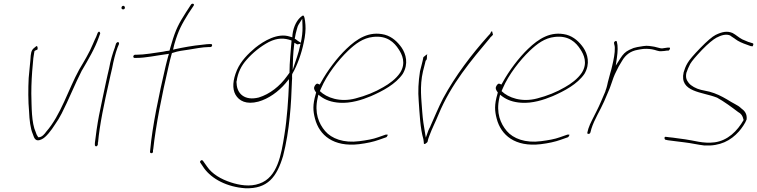

<svg xmlns="http://www.w3.org/2000/svg" viewBox="-20 -740 4038 1024"><path d="M144 -445C142 -409 136 -365 133 -324C130 -267 130 -199 135 -146C137 -99 142 -55 155 -25C163 0 171 18 202 3C225 -7 253 -44 274 -77C287 -95 298 -114 309 -135C346 -207 379 -291 417 -365L418 -366C450 -421 487 -483 507 -541L512 -555C515 -563 515 -562 514 -564C510 -578 501 -569 498 -557L493 -544C489 -535 482 -522 475 -504C457 -460 428 -412 403 -370C344 -263 305 -127 226 -37C219 -27 204 -8 187 -8H184C179 -17 176 -18 171 -34C147 -86 149 -170 147 -241C147 -294 150 -347 155 -398C157 -422 158 -438 162 -457L164 -468C169 -472 180 -475 180 -476C182 -484 180 -494 176 -494C172 -494 170 -492 170 -490H169C153 -478 147 -471 144 -445Z M628 -700C627 -695 630 -690 636 -690C642 -690 645 -692 646 -698C647 -703 643 -709 638 -709C633 -709 629 -706 628 -700ZM562 -376C556 -352 551 -328 545 -301C539 -274 533 -246 527 -216L508 -124C500 -84 489 -8 486 23V34C486 36 486 36 489 39C495 44 501 36 502 30V20L503 19C511 -73 537 -196 561 -301C567 -328 572 -352 578 -376C585 -414 595 -455 607 -487L615 -506C615 -507 615 -509 614 -512C610 -520 602 -513 599 -508L593 -489V-488C581 -456 569 -417 562 -376Z M691 -440C690 -436 693 -431 697 -431H705C758 -431 813 -444 868 -451L881 -453L877 -440C872 -423 868 -406 863 -386C828 -236 792 -65 781 61L780 70C780 80 796 79 796 69V59L797 58C811 -72 844 -236 879 -386C884 -408 889 -430 895 -450L897 -457L904 -459C930 -468 958 -471 985 -475C1016 -480 1062 -489 1092 -489H1101C1106 -489 1110 -492 1111 -496C1112 -502 1110 -505 1105 -505H1096C1091 -505 1077 -504 1055 -501C1011 -497 956 -487 915 -478L903 -475L906 -488C908 -495 908 -500 911 -508C932 -580 950 -611 985 -668L1013 -710C1019 -720 1005 -724 999 -716L971 -673C934 -615 917 -584 895 -508C891 -497 888 -482 884 -470C872 -469 861 -467 848 -464H847C804 -458 750 -448 707 -448H700C696 -448 692 -444 691 -440Z M1047 122C1047 124 1047 126 1048 127L1069 158C1110 214 1189 257 1288 264C1407 268 1456 205 1490 91C1525 -45 1533 -188 1537 -307L1538 -323C1538 -327 1537 -335 1538 -343L1539 -346L1540 -348C1565 -391 1588 -454 1600 -513C1608 -548 1611 -584 1609 -607C1607 -635 1603 -659 1596 -657C1595 -657 1592 -656 1590 -654C1565 -637 1545 -599 1540 -556L1539 -541L1525 -545C1461 -566 1387 -522 1341 -485C1303 -453 1265 -415 1244 -367C1221 -313 1218 -267 1236 -235C1255 -202 1293 -181 1358 -198C1412 -213 1465 -251 1503 -296L1521 -318V-293C1518 -214 1511 -107 1497 -22C1480 85 1460 206 1364 239C1313 258 1255 247 1212 233C1159 216 1111 188 1084 148L1062 117C1061 116 1058 114 1057 114C1053 114 1048 118 1047 122ZM1241 -305 1242 -306C1248 -353 1268 -391 1295 -421C1327 -458 1370 -493 1414 -516C1460 -539 1497 -538 1535 -524C1531 -475 1524 -406 1524 -355V-352L1510 -333C1473 -281 1419 -238 1360 -220C1285 -201 1244 -241 1242 -294C1242 -298 1241 -301 1241 -305ZM1563 -583C1565 -593 1569 -604 1575 -613L1592 -640L1593 -612C1594 -589 1594 -565 1588 -531L1584 -512L1570 -521C1560 -527 1561 -530 1552 -533L1553 -539C1555 -554 1559 -568 1563 -583ZM1550 -512 1564 -504C1565 -503 1568 -503 1570 -504L1583 -507L1580 -494C1576 -476 1571 -456 1564 -436L1541 -367L1543 -435C1544 -456 1546 -477 1548 -494Z M1659 -282C1650 -270 1658 -257 1666 -247L1664 -239C1647 -181 1649 -149 1660 -107C1683 -19 1758 45 1895 29C1936 24 1972 16 2000 6L2040 -8C2042 -9 2045 -12 2047 -18C2049 -20 2050 -21 2045 -22H2037L1997 -8C1970 2 1935 8 1896 13C1813 24 1748 -1 1714 -41C1680 -81 1656 -138 1674 -217L1678 -235L1691 -225C1716 -207 1747 -195 1791 -192C1850 -188 1910 -207 1958 -227C2022 -255 2090 -291 2128 -346C2160 -400 2145 -452 2122 -486C2101 -516 2072 -544 2032 -555C1948 -576 1883 -533 1827 -479C1780 -434 1726 -364 1691 -299L1685 -289L1676 -293C1670 -296 1665 -292 1659 -283ZM1686 -254 1692 -268C1724 -343 1784 -419 1836 -469C1876 -507 1916 -537 1969 -543C2044 -552 2083 -514 2107 -476C2124 -450 2147 -404 2114 -352C2092 -319 2056 -293 2024 -275C1980 -249 1930 -229 1876 -215C1793 -193 1722 -219 1686 -254ZM1692 -268Z M2220 -360C2211 -302 2209 -252 2213 -203C2218 -132 2221 -55 2238 2C2243 26 2236 32 2250 26C2257 21 2260 17 2260 17L2261 13C2262 6 2265 -3 2270 -16C2285 -57 2301 -86 2319 -130C2386 -292 2494 -419 2593 -537V-538L2606 -551C2610 -555 2610 -558 2607 -562C2606 -577 2601 -577 2594 -560L2582 -547C2497 -452 2408 -336 2343 -215C2320 -171 2295 -111 2275 -66V-65C2272 -59 2267 -51 2265 -45L2251 -6L2238 -86C2236 -104 2233 -123 2232 -143C2228 -208 2217 -278 2236 -360C2239 -373 2242 -385 2246 -399L2250 -416C2257 -422 2257 -425 2257 -443L2259 -451C2255 -449 2246 -442 2238 -435C2234 -412 2226 -385 2220 -360Z M2628 -282C2619 -270 2627 -257 2635 -247L2633 -239C2616 -181 2618 -149 2629 -107C2652 -19 2727 45 2864 29C2905 24 2941 16 2969 6L3009 -8C3011 -9 3014 -12 3016 -18C3018 -20 3019 -21 3014 -22H3006L2966 -8C2939 2 2904 8 2865 13C2782 24 2717 -1 2683 -41C2649 -81 2625 -138 2643 -217L2647 -235L2660 -225C2685 -207 2716 -195 2760 -192C2819 -188 2879 -207 2927 -227C2991 -255 3059 -291 3097 -346C3129 -400 3114 -452 3091 -486C3070 -516 3041 -544 3001 -555C2917 -576 2852 -533 2796 -479C2749 -434 2695 -364 2660 -299L2654 -289L2645 -293C2639 -296 2634 -292 2628 -283ZM2655 -254 2661 -268C2693 -343 2753 -419 2805 -469C2845 -507 2885 -537 2938 -543C3013 -552 3052 -514 3076 -476C3093 -450 3116 -404 3083 -352C3061 -319 3025 -293 2993 -275C2949 -249 2899 -229 2845 -215C2762 -193 2691 -219 2655 -254ZM2661 -268Z M3113 -35C3111 -28 3114 -26 3117 -26C3124 -26 3126 -27 3129 -34L3134 -53C3150 -104 3181 -151 3202 -199C3215 -232 3231 -263 3240 -292C3247 -314 3256 -339 3266 -358L3280 -386L3298 -416C3317 -449 3345 -468 3380 -474L3396 -477C3417 -481 3439 -480 3457 -477C3477 -474 3491 -465 3507 -467H3508C3516 -467 3531 -469 3536 -470H3545C3552 -472 3559 -489 3547 -486H3540C3531 -484 3520 -484 3512 -482H3510C3504 -482 3501 -483 3497 -484L3481 -488C3474 -490 3470 -491 3463 -492L3442 -495C3423 -498 3400 -492 3379 -489L3359 -484L3336 -474C3314 -463 3303 -451 3288 -428L3264 -390L3270 -431C3275 -466 3276 -495 3270 -517C3268 -527 3253 -518 3255 -511V-510C3255 -503 3259 -498 3259 -485C3260 -457 3253 -423 3245 -389C3242 -375 3239 -364 3235 -351C3231 -332 3225 -317 3222 -302L3218 -284C3216 -275 3213 -266 3210 -258L3208 -251C3193 -217 3179 -181 3162 -148C3147 -116 3127 -83 3118 -54ZM3200 -189Z M3527 -10C3521 -6 3525 3 3528 5L3542 8C3569 11 3600 16 3629 19C3665 23 3702 32 3737 36C3821 40 3877 10 3921 -39C3935 -55 3955 -83 3962 -103C3965 -133 3952 -149 3931 -164V-165H3930C3923 -172 3913 -178 3900 -185C3886 -192 3872 -201 3857 -210C3828 -227 3798 -242 3764 -251L3718 -261C3693 -267 3665 -282 3653 -298C3642 -312 3635 -326 3641 -353L3642 -355C3646 -367 3652 -382 3661 -399C3671 -416 3691 -439 3724 -474C3757 -508 3783 -529 3801 -539C3826 -552 3853 -561 3876 -550V-549L3900 -533L3901 -532C3918 -519 3939 -510 3965 -501L3984 -494H3985C3989 -494 3992 -493 3994 -493C4000 -504 3998 -508 3995 -509L3973 -516H3972C3960 -521 3950 -525 3939 -530C3918 -541 3906 -554 3887 -564C3859 -576 3832 -571 3797 -554C3779 -545 3751 -521 3715 -484C3679 -447 3656 -420 3647 -404C3636 -386 3631 -370 3626 -354C3602 -248 3727 -250 3802 -220H3803C3843 -198 3883 -168 3916 -143C3933 -134 3941 -122 3945 -103L3946 -100C3912 -41 3862 9 3792 19C3730 27 3681 9 3634 3C3605 0 3575 -6 3549 -8L3533 -10C3532 -10 3530 -11 3527 -10Z"/></svg>

Font: Stray Cat
Style: ExLtObl
Weight: 200
Version: Version 1.0